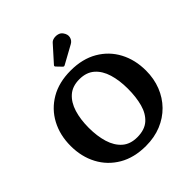

<svg xmlns="http://www.w3.org/2000/svg" viewBox="-267 -1204 1404 1404"><g transform="rotate(-45 435.0 -502.5)"><path d="M45 -375Q45 -486.5 92 -574.8Q139 -663 226.2 -714Q313.5 -765 435 -765Q556.5 -765 644 -714Q731.5 -663 778.2 -574.8Q825 -486.5 825 -375Q825 -291.5 797 -220.2Q769 -149 717.2 -96.2Q665.5 -43.5 594 -14.2Q522.5 15 435 15Q313.5 15 226.2 -36Q139 -87 92 -175.2Q45 -263.5 45 -375ZM232.5 -375Q232.5 -289 253.2 -221.2Q274 -153.5 318.5 -114.2Q363 -75 435 -75Q512 -75 556.2 -114.2Q600.5 -153.5 619 -221.2Q637.5 -289 637.5 -375Q637.5 -461 617 -528.8Q596.5 -596.5 551.8 -635.8Q507 -675 435 -675Q363 -675 318.5 -635.8Q274 -596.5 253.2 -528.8Q232.5 -461 232.5 -375ZM414.5 -825.5 378 -863.5Q369.5 -872.5 378 -880.5L485.5 -1000.5Q497 -1014 517.2 -1018Q537.5 -1022 557.5 -1016.5Q577.5 -1011 589 -995Q609.5 -967 603 -940.5Q596.5 -914 573 -901L432 -823.5Q422 -817.5 414.5 -825.5Z"/></g></svg>

Font: Besley
Style: Bold
Weight: 700
Designer: Owen Earl
Foundry: indestructible type*
Version: Version 2.001; ttfautohint (v1.8.3)